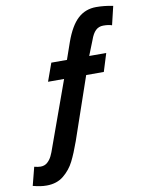

<svg xmlns="http://www.w3.org/2000/svg" viewBox="-110 -826 825 1083"><g transform="rotate(-10 302.0 -284.5)"><path d="M-10 175.5 17 70.5Q38.5 76 53 76Q76 76 91.8 62.2Q107.5 48.5 117.2 28.5Q127 8.5 136.5 -20.5L269 -388H177L214 -491H303.5L337.5 -588.5Q369 -676.5 412.2 -716.2Q455.5 -756 517.5 -756Q562.5 -756 613.5 -746L588 -639Q570.5 -646 538.5 -646Q512.5 -646 495 -629.2Q477.5 -612.5 465 -576.5L431 -491H528.5L496.5 -388H395.5L273 -31.5Q249.5 34.5 227.2 78.8Q205 123 166 155Q127 187 68.5 187Q49 187 31.2 184.2Q13.5 181.5 -10 175.5Z"/></g></svg>

Font: JuliaMono Black
Style: Italic
Weight: 900
Italic angle: -9°
Monospace: yes
Designer: cormullion
Foundry: corm
Version: Version 0.057; ttfautohint (v1.8.4)